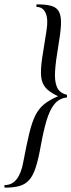

<svg xmlns="http://www.w3.org/2000/svg" viewBox="-44 -745 328 882"><path d="M125 -725Q169 -725 193.5 -717.5Q218 -710 228 -689Q238 -668 236 -629.5Q234 -591 223 -528Q212 -465 209 -418.5Q206 -372 217.5 -345Q229 -318 262 -310Q264 -310 264 -303.5Q264 -297 262 -297Q227 -293 205.5 -266Q184 -239 170 -192Q156 -145 144 -79Q133 -16 120.5 23Q108 62 90 82Q72 102 45 109.5Q18 117 -21 117Q-24 117 -24 111Q-24 105 -21 105Q12 105 33 77.5Q54 50 63 -1Q78 -81 90.5 -132.5Q103 -184 118.5 -215Q134 -246 158.5 -266Q183 -286 223 -303Q184 -321 166 -341.5Q148 -362 145 -394Q142 -426 149.5 -477Q157 -528 170 -607Q178 -658 165.5 -685.5Q153 -713 125 -713Q123 -713 123 -719Q123 -725 125 -725Z"/></svg>

Font: Cormorant Infant Light Medium
Style: Italic
Weight: 500
Italic angle: -10°
Version: Version 4.001